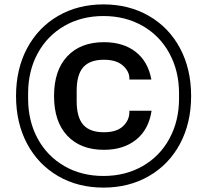

<svg xmlns="http://www.w3.org/2000/svg" viewBox="-20 -782 942 874"><path d="M53 -345Q53 -468 103.5 -562.5Q154 -657 244.5 -709.5Q335 -762 451 -762Q567 -762 658 -709.5Q749 -657 799.5 -562.5Q850 -468 850 -345Q850 -222 799.5 -127.5Q749 -33 658 19.5Q567 72 451 72Q335 72 244.5 19.5Q154 -33 103.5 -127.5Q53 -222 53 -345ZM451 19Q551 19 629.5 -26Q708 -71 751.5 -151.5Q795 -232 795 -333V-357Q795 -458 751.5 -538.5Q708 -619 629.5 -664Q551 -709 451 -709Q351 -709 273 -664Q195 -619 151.5 -539Q108 -459 108 -357V-333Q108 -231 151.5 -151Q195 -71 273 -26Q351 19 451 19ZM453 -590Q541 -590 597.5 -546Q654 -502 669 -420H569V-425Q569 -457 539.5 -483.5Q510 -510 453 -510Q389 -510 359 -476Q329 -442 329 -369V-322Q329 -248 359 -214Q389 -180 453 -180Q511 -180 540 -207.5Q569 -235 569 -272V-278H670Q657 -192 599.5 -146Q542 -100 453 -100Q347 -100 286.5 -164Q226 -228 226 -345Q226 -462 286.5 -526Q347 -590 453 -590Z"/></svg>

Font: Mozilla Text BETA Medium
Style: Regular
Weight: 500
Designer: Studio DRAMA
Foundry: Studio DRAMA
Version: Version 0.100